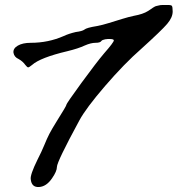

<svg xmlns="http://www.w3.org/2000/svg" viewBox="-20 -697 748 771"><path d="M517.3 -633.4C503.6 -630.5 487.9 -626.4 470.2 -620.9C452.5 -615.5 435 -610.1 417.7 -604.7C400.3 -599.3 384.1 -595.1 368.9 -592.3C341.4 -587.9 324.8 -583.2 319 -578.2C313.3 -573.8 301.7 -570.6 284.4 -568.4C265.6 -564.1 249.4 -558.7 235.6 -552.2C194.4 -534.1 150.4 -525.1 103.4 -525.1C81.7 -525.1 64.4 -521.3 51.4 -513.7C38.4 -506.1 32.6 -496.5 34.1 -485C36.2 -473.4 43.1 -465.1 54.6 -460.1C66.2 -453.6 75.2 -445.6 81.7 -436.2C86.8 -429.7 90.6 -426.5 93.1 -426.5C95.6 -426.5 100.9 -429.7 108.8 -436.2C130.5 -455.7 177.8 -474.2 250.8 -491.5C280.4 -498.7 303.5 -506.3 320.1 -514.2C336.7 -521.5 351.2 -525.1 363.5 -525.1C376.5 -525.1 384.4 -527.6 387.3 -532.7C389.5 -535.5 394.5 -537.7 402.5 -539.2C410.4 -540.6 418.2 -540.9 425.8 -540.2C433.3 -539.5 437.1 -537.7 437.1 -534.8C437.1 -529.8 424.2 -512.4 398.1 -482.8C377.9 -459 347.6 -419.5 307.1 -364.2C266.7 -308.9 246.5 -279.5 246.5 -275.9C246.5 -273 234.2 -252 209.6 -213C195.2 -189.9 184.7 -172 178.2 -159.4C171.7 -146.8 164.9 -131.6 157.7 -113.9C150.4 -96.2 141.4 -76.9 130.6 -55.9C110.4 -14.8 101.3 11.6 103.5 23.2C105.7 44.8 116.7 55.1 136.5 54C156.4 52.9 173.9 41.2 189.1 18.8C202.1 0 208.6 -15.1 208.6 -26.7C208.6 -40.4 238.5 -102.5 298.5 -213.1C315.9 -245.6 350.4 -291.8 402 -351.8C453.7 -411.7 502.2 -461.6 547.7 -501.3C601.9 -550.4 636.4 -583.6 651.2 -601C666 -618.3 673.4 -634.9 673.4 -650.8C673.4 -663.8 672.2 -671.6 669.6 -674.1C667.1 -676.6 659 -677.5 645.3 -676.8C639.5 -676.8 634.4 -676.8 630.1 -676.8C625.8 -676.8 621.8 -676.3 618.2 -675.2C614.6 -674.1 611.5 -673.4 609 -673.1C606.4 -672.7 603.5 -671.6 600.3 -669.8C597 -668 594.7 -666.6 593.2 -665.5C591.8 -664.4 588.9 -662.4 584.6 -659.5C580.2 -656.6 577 -654.5 574.8 -653C561.1 -644.3 541.9 -637.8 517.3 -633.4Z"/></svg>

Font: Beth Ellen
Style: Regular
Weight: 400
Version: Version 1.015;Fontself Maker 2.1.2